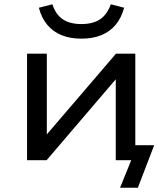

<svg xmlns="http://www.w3.org/2000/svg" viewBox="-20 -746 774 894"><path d="M539 128 591 0H520V-70H698L622 128ZM106 0V-496H198V-119H197L520 -496H610V0H519V-378H520L197 0ZM359 -566Q307 -566 267 -582Q227 -598 200 -630.5Q173 -663 161 -710L224 -726Q239 -679 272 -656.5Q305 -634 359 -634Q412 -634 445 -655.5Q478 -677 496 -726L558 -710Q545 -662 518 -630Q491 -598 451 -582Q411 -566 359 -566Z"/></svg>

Font: Nunito Sans 7pt SemiExpanded
Style: Regular
Weight: 400
Width: 6
Designer: Vernon Adams
Foundry: Vernon Adams
Version: Version 3.101;gftools[0.9.27]